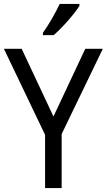

<svg xmlns="http://www.w3.org/2000/svg" viewBox="-20 -1057 547 984"><path d="M387 -1027V-1037H286C265 -992 231 -932 200 -889V-877H255C300 -915 364 -989 387 -1027ZM254 -460 91 -807H0L211 -366V-93H296V-370L507 -807H417Z"/></svg>

Font: Noto Sans Kannada UI SemiCondensed SemiBold
Style: Regular
Weight: 600
Width: 4
Designer: Jelle Bosma - Monotype Design Team
Foundry: Monotype Imaging Inc.
Version: Version 2.006